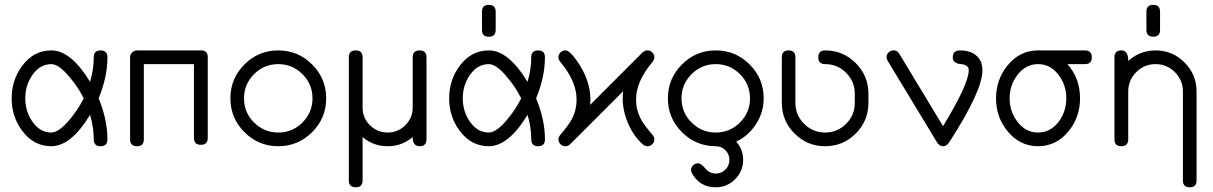

<svg xmlns="http://www.w3.org/2000/svg" viewBox="-20 -610 5059 801"><path d="M428.2 -28.6Q428.2 0 399.7 0Q371.1 0 371.1 -28.6Q371.1 -79.3 355.7 -130.9Q276.1 0 194.1 0Q120.4 0 72.3 -64.7Q28.6 -123.5 28.6 -199.7Q28.6 -276.1 72.3 -335Q120.4 -399.7 194.1 -399.7Q276.1 -399.7 355.7 -268.6Q371.1 -320.3 371.1 -371.1Q371.1 -399.7 399.7 -399.7Q428.2 -399.7 428.2 -371.1Q428.2 -288.3 391.4 -199.7Q428.2 -111.3 428.2 -28.6ZM329.1 -199.7Q307.4 -244.1 272.5 -285.9Q226.3 -342.5 194.1 -342.5Q144.8 -342.5 113 -293.9Q85.4 -252.2 85.4 -199.7Q85.4 -147.5 113 -105.7Q144.8 -57.1 194.1 -57.1Q226.3 -57.1 272.5 -113.3Q307.4 -155.5 329.1 -199.7Z M846.7 -34.4Q846.7 -5.9 818.1 -5.9Q789.1 -5.9 789.1 -34.4V-342.5H580.1V-28.6Q580.1 0 551.3 0Q522.7 0 522.7 -28.6V-371.1Q522.7 -382.6 531.4 -391.1Q540 -399.7 551.3 -399.7H818.4Q846.7 -399.7 846.7 -371.6Z M1340.8 -199.7Q1340.8 -117.2 1282.2 -58.6Q1223.6 0 1140.9 0Q1058.3 0 999.8 -58.6Q941.2 -117.2 941.2 -199.7Q941.2 -282.5 999.8 -341.1Q1058.3 -399.7 1140.9 -399.7Q1223.6 -399.7 1282.2 -341.1Q1340.8 -282.5 1340.8 -199.7ZM1283.7 -199.7Q1283.7 -258.8 1241.8 -300.7Q1200 -342.5 1140.9 -342.5Q1082 -342.5 1040 -300.7Q998 -258.8 998 -199.7Q998 -140.6 1040 -98.9Q1082 -57.1 1140.9 -57.1Q1200 -57.1 1241.8 -98.9Q1283.7 -140.6 1283.7 -199.7Z M1759.3 -28.6Q1759.3 0 1730.7 0Q1701.4 0 1701.7 -38.3Q1657 0 1597.2 0Q1537.6 0 1492.7 -38.3V143.1Q1492.7 171.4 1463.9 171.4Q1435.3 171.4 1435.3 143.1V-371.1Q1435.3 -399.7 1463.9 -399.7Q1492.7 -399.7 1492.7 -371.1V-161.6Q1492.7 -118.2 1523.2 -87.6Q1553.7 -57.1 1597.2 -57.1Q1640.1 -57.1 1670.9 -87.6Q1701.7 -118.2 1701.7 -161.4V-371.1Q1701.7 -399.7 1730.7 -399.7Q1759.3 -399.7 1759.3 -371.1Z M2047.9 -485.1Q2047.9 -456.8 2019.3 -456.8Q1990.7 -456.8 1990.7 -485.1V-561Q1990.7 -589.8 2019.3 -589.8Q2047.9 -589.8 2047.9 -561ZM2253.4 -28.6Q2253.4 0 2224.9 0Q2196.3 0 2196.3 -28.6Q2196.3 -79.3 2180.9 -130.9Q2101.3 0 2019.3 0Q1945.6 0 1897.5 -64.7Q1853.8 -123.5 1853.8 -199.7Q1853.8 -276.1 1897.5 -335Q1945.6 -399.7 2019.3 -399.7Q2101.3 -399.7 2180.9 -268.6Q2196.3 -320.3 2196.3 -371.1Q2196.3 -399.7 2224.9 -399.7Q2253.4 -399.7 2253.4 -371.1Q2253.4 -288.3 2216.6 -199.7Q2253.4 -111.3 2253.4 -28.6ZM2154.3 -199.7Q2132.6 -244.1 2097.7 -285.9Q2051.5 -342.5 2019.3 -342.5Q1970 -342.5 1938.2 -293.9Q1910.6 -252.2 1910.6 -199.7Q1910.6 -147.5 1938.2 -105.7Q1970 -57.1 2019.3 -57.1Q2051.5 -57.1 2097.7 -113.3Q2132.6 -155.5 2154.3 -199.7Z M2710 -370.8Q2710 -361.8 2701.4 -350.6Q2633.5 -270 2633.5 -194.8Q2633.5 -152.1 2652.6 -115.2Q2666.5 -88.6 2701.4 -48.6Q2710 -38.3 2710 -28.8Q2710 -17.1 2701.3 -8.4Q2692.6 0.2 2680.9 0.2Q2671.1 0.2 2660.9 -8.3Q2622.8 -43.2 2600.3 -95.2Q2577.9 -147.2 2577.9 -199.2Q2577.9 -213.9 2579.6 -229.2L2358.6 -8.3Q2350.1 0.2 2338.9 0.2Q2327.1 0.2 2318.4 -8.4Q2309.6 -17.1 2309.6 -28.8Q2309.6 -38.3 2318.4 -48.6Q2353 -88.4 2366.7 -115.2Q2385.5 -151.6 2385.5 -194.3Q2385.5 -270.5 2318.4 -350.6Q2309.6 -361.8 2309.6 -370.8Q2309.6 -382.6 2318.4 -391.2Q2327.1 -399.9 2338.9 -399.9Q2356 -399.9 2385.5 -357.9Q2443.1 -277.1 2443.1 -194.3Q2443.1 -183.3 2442.1 -172.6L2659.2 -389.9Q2669.4 -399.9 2680.9 -399.9Q2692.6 -399.9 2701.3 -391.2Q2710 -382.6 2710 -370.8Z M3166 -199.7Q3166 -142.3 3134.6 -93.1Q3103.3 -43.9 3051.3 -19Q3080.3 13.2 3080.3 57.1Q3080.3 104 3046.8 137.7Q3013.2 171.4 2966.1 171.4Q2899.9 171.4 2867.2 113.8Q2863 106.7 2863 99.1Q2863 87.6 2872.2 79.3Q2881.3 71 2892.6 71Q2904.1 71 2922.1 92.5Q2940.2 114 2966.1 114Q2990 114 3006.5 97.4Q3022.9 80.8 3022.9 57.1Q3022.9 33.7 3006.5 16.8Q2990 0 2966.1 0Q2883.5 0 2825 -58.6Q2766.4 -117.2 2766.4 -199.7Q2766.4 -282.5 2825 -341.1Q2883.5 -399.7 2966.1 -399.7Q3048.8 -399.7 3107.4 -341.1Q3166 -282.5 3166 -199.7ZM3108.9 -199.7Q3108.9 -258.8 3067 -300.7Q3025.1 -342.5 2966.1 -342.5Q2907.2 -342.5 2865.2 -300.7Q2823.2 -258.8 2823.2 -199.7Q2823.2 -140.6 2865.2 -98.9Q2907.2 -57.1 2966.1 -57.1Q3025.1 -57.1 3067 -98.9Q3108.9 -140.6 3108.9 -199.7Z M3603 -180.9Q3603 -106.2 3550.2 -53.1Q3497.3 0 3422.4 0Q3347.4 0 3294.6 -53.1Q3241.7 -106.2 3241.7 -180.9V-371.1Q3241.7 -399.7 3270 -399.7Q3298.3 -399.7 3298.3 -371.1V-180.9Q3298.3 -129.6 3334.7 -93.4Q3371.1 -57.1 3422.4 -57.1Q3473.4 -57.1 3509.8 -93.4Q3546.1 -129.6 3546.1 -180.9V-218.8Q3546.1 -270 3509.8 -306.3Q3473.4 -342.5 3422.4 -342.5Q3393.8 -342.5 3393.8 -371.1Q3393.8 -399.7 3422.4 -399.7Q3497.3 -399.7 3550.2 -346.6Q3603 -293.5 3603 -218.8Z M4078.6 -317.1Q4078.6 -231.2 3941.4 -18.6Q3929.7 0.2 3914.3 0.2Q3898.4 0.2 3887.7 -18.6L3683.3 -356.2Q3678.5 -363.8 3678.5 -371.8Q3678.5 -383.3 3687.5 -391.6Q3696.5 -399.9 3708 -399.9Q3723.4 -399.9 3731.7 -385.7L3914.3 -83.7Q4021.5 -259.5 4021.5 -317.1Q4021.5 -339.6 3988.2 -342.7Q3954.8 -345.7 3954.8 -371.1Q3954.8 -399.7 3985.4 -399.7Q4026.9 -399.7 4051.5 -379.4Q4078.6 -357.2 4078.6 -317.1Z M4534.9 -371.1Q4534.9 -342.5 4506.3 -342.5H4433.3Q4485.8 -283.2 4485.8 -199.7Q4485.8 -121.3 4438.2 -63Q4387.5 0 4310.5 0Q4234.4 0 4183.1 -63Q4135.3 -121.3 4135.3 -199.7Q4135.3 -277.8 4183.1 -336.7Q4234.4 -399.7 4310.5 -399.7H4506.3Q4534.9 -399.7 4534.9 -371.1ZM4428.5 -199.7Q4428.5 -254.2 4397.5 -295.9Q4363 -342.5 4310.5 -342.5Q4258.3 -342.5 4223.6 -295.9Q4192.1 -254.2 4192.1 -199.7Q4192.1 -145.5 4223.6 -103.3Q4258.3 -57.1 4310.5 -57.1Q4363 -57.1 4397.5 -103.3Q4428.5 -145.5 4428.5 -199.7Z M4819.6 -485.1Q4819.6 -456.8 4791.3 -456.8Q4762.7 -456.8 4762.7 -485.1V-561Q4762.7 -589.8 4791.3 -589.8Q4819.6 -589.8 4819.6 -561ZM4971.9 143.1Q4971.9 171.4 4943.6 171.4Q4915 171.4 4915 143.1V-228.3Q4915 -275.4 4881.5 -309Q4847.9 -342.5 4800.8 -342.5Q4753.7 -342.5 4720.2 -309Q4686.8 -275.4 4686.8 -228.3V-28.6Q4686.8 0 4658 0Q4629.4 0 4629.4 -28.6V-371.1Q4629.4 -399.7 4658 -399.7Q4687.3 -399.7 4686.8 -355.7Q4735.6 -399.7 4800.8 -399.7Q4871.6 -399.7 4921.8 -349.4Q4971.9 -299.1 4971.9 -228.3Z"/></svg>

Font: EnergyBar
Style: Regular
Weight: 400
Italic angle: -10°
Version: 1.0 2000-03-28